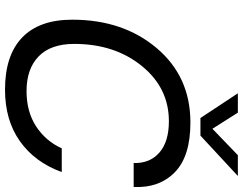

<svg xmlns="http://www.w3.org/2000/svg" viewBox="-124 -854 992 785"><g transform="rotate(90 372.5 -462.0)"><path d="M481 -744Q620 -744 685 -680Q750 -616 745 -512H647Q649 -578 604.5 -617Q560 -656 476 -656Q340 -656 250 -545Q160 -434 160 -269Q160 -173 211 -123.5Q262 -74 353 -74Q437 -74 497 -113Q557 -152 587 -218H684Q644 -108 558 -47Q472 14 347 14Q207 14 134 -56Q61 -126 61 -261Q61 -469 177.5 -606.5Q294 -744 481 -744ZM362 -938H441L507 -834L615 -938H700L535 -785H463Z"/></g></svg>

Font: Nacelle
Style: Italic
Weight: 400
Italic angle: -12°
Designer: Sora Sagano
Foundry: Sora Sagano
Version: Version 1.000;FEAKit 1.0